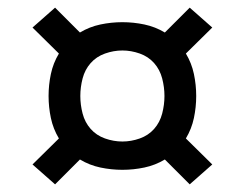

<svg xmlns="http://www.w3.org/2000/svg" viewBox="-20 -591 640 502"><path d="M124 -109 65 -161 134 -229Q119 -254 113 -282.5Q107 -311 107 -340Q107 -369 113 -397.5Q119 -426 134 -451L65 -519L124 -571L189 -506Q214 -521 242.5 -527Q271 -533 300 -533Q329 -533 357.5 -527Q386 -521 411 -506L476 -571L535 -519L466 -451Q481 -426 487 -397.5Q493 -369 493 -340Q493 -311 487 -282.5Q481 -254 466 -229L535 -161L476 -109L411 -174Q386 -159 357.5 -153Q329 -147 300 -147Q271 -147 242.5 -153Q214 -159 189 -174ZM300 -221Q323 -221 345.5 -229Q368 -237 383 -254Q398 -271 404 -294Q410 -317 410 -340Q410 -363 404 -386Q398 -409 383 -426Q368 -443 345.5 -451Q323 -459 300 -459Q277 -459 254.5 -451Q232 -443 217 -426Q202 -409 196 -386Q190 -363 190 -340Q190 -317 196 -294Q202 -271 217 -254Q232 -237 254.5 -229Q277 -221 300 -221Z"/></svg>

Font: Iosevka Plex Etoile
Style: Regular
Weight: 400
Designer: Belleve Invis
Foundry: Belleve Invis
Version: Version 25.1.1; ttfautohint (v1.8.4)